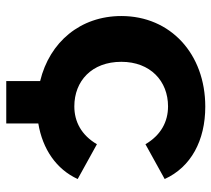

<svg xmlns="http://www.w3.org/2000/svg" viewBox="-52 -532 692 629"><g transform="rotate(90 294.5 -218.0)"><path d="M246 108H385V3C469 -11 535 -56 567 -126L453 -189C423 -138 379 -115 329 -115C246 -115 183 -172 183 -269C183 -364 246 -422 329 -422C379 -422 423 -399 453 -348L567 -411C528 -497 441 -544 330 -544C157 -544 33 -430 33 -269C33 -135 118 -34 246 -3Z"/></g></svg>

Font: Montserrat-Alt1
Style: Bold
Weight: 700
Designer: Differentunic
Foundry: Differentunic
Version: Version 7.222